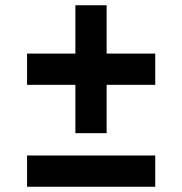

<svg xmlns="http://www.w3.org/2000/svg" viewBox="-20 -715 694 731"><path d="M386 -511H571V-392H386V-208H267V-392H83V-511H267V-695H386ZM83 -123H571V-4H83Z"/></svg>

Font: SUIT
Style: Bold
Weight: 700
Designer: Sunn Youn; Korean Glyphs from Source Han Sans (Sandoll Communications; Soo-young Jang, Joo-yeon Kang)
Foundry: Sunn
Version: Version 1.150